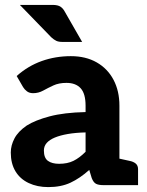

<svg xmlns="http://www.w3.org/2000/svg" viewBox="-20 -755 601 783"><path d="M177 8Q132 8 97 -8.5Q62 -25 43 -56.5Q24 -88 24 -133Q24 -162 39 -190.5Q54 -219 89 -243Q124 -265 182.5 -280.5Q241 -296 329 -298V-324Q329 -373 309 -395Q289 -417 251 -417Q220 -417 197.5 -406.5Q175 -396 156 -385.5Q137 -375 115 -375Q100 -375 90 -382.5Q80 -390 74 -400L48 -445Q94 -486 150 -506Q206 -526 269 -526Q330 -526 374.5 -500.5Q419 -475 443 -429.5Q467 -384 467 -324V0H402Q382 0 371.5 -5.5Q361 -11 354 -29L344 -62Q306 -28 267.5 -10Q229 8 177 8ZM221 -87Q255 -87 279.5 -99Q304 -111 329 -136V-215Q288 -214 256.5 -208.5Q225 -203 203.5 -194Q182 -185 170.5 -172Q159 -159 159 -141Q159 -111 175.5 -99Q192 -87 221 -87ZM445 0 458 -110 508 -99Q524 -96 533.5 -88Q543 -80 543 -65V0ZM61 -735H194Q216 -735 227 -727.5Q238 -720 245 -706L315 -584H235Q219 -584 209.5 -588.5Q200 -593 189 -603Z"/></svg>

Font: Aleo ExtraBold
Style: Regular
Weight: 800
Designer: Alessio Laiso
Foundry: Alessio Laiso
Version: Version 2.001;gftools[0.9.29]